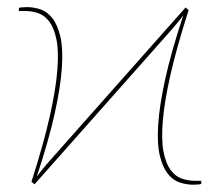

<svg xmlns="http://www.w3.org/2000/svg" viewBox="-20 -515 619 540"><path d="M546 -6.5V1.5Q546 3 538.5 3.8Q531 4.5 523.5 4.5Q504.5 4.5 485.5 -1.8Q466.5 -8 452 -26.2Q437.5 -44.5 429.5 -77.2Q421.5 -110 424.8 -163Q428 -216 444.5 -291.8Q461 -367.5 495.5 -472Q487.5 -461 479.8 -451.8Q472 -442.5 463.5 -432.5L77 3.5L68.5 -4Q102.5 -110 119.8 -186.8Q137 -263.5 141.2 -316.8Q145.5 -370 139 -402.8Q132.5 -435.5 119.2 -453.5Q106 -471.5 88 -477.8Q70 -484 51.5 -484H33V-492Q33 -493.5 40.5 -494.2Q48 -495 55.5 -495Q74.5 -495 93.5 -488.8Q112.5 -482.5 127 -464.2Q141.5 -446 149.5 -413.2Q157.5 -380.5 154.2 -327.5Q151 -274.5 134.5 -198.8Q118 -123 83.5 -18.5Q91.5 -29.5 99.2 -38.8Q107 -48 115.5 -58L502 -494L510.5 -486.5Q476.5 -380.5 459.2 -303.8Q442 -227 437.8 -173.8Q433.5 -120.5 440 -87.8Q446.5 -55 459.8 -37Q473 -19 491 -12.8Q509 -6.5 527.5 -6.5Z"/></svg>

Font: Lato 2
Style: Regular
Weight: 100
Designer: Lukasz Dziedzic with Adam Twardoch and Botio Nikoltchev
Foundry: tyPoland Lukasz Dziedzic
Version: Version 2.015; 2015-08-06; http://www.latofonts.com/